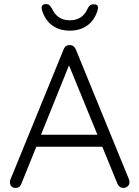

<svg xmlns="http://www.w3.org/2000/svg" viewBox="-20 -925 687 946"><path d="M618 -28Q618 -15 609 -7Q600 1 588 1Q578 1 570.5 -4.5Q563 -10 559 -19L484 -202H159L85 -19Q77 1 58 1Q44 1 37 -6Q30 -13 29 -25V-28Q29 -34 30 -37L294 -683Q302 -703 324 -703Q334 -703 341.5 -697.5Q349 -692 353 -683L616 -40Q618 -32 618 -28ZM182 -261H460L320 -603ZM187 -875Q185 -883 185 -886Q185 -895 190.5 -900Q196 -905 206 -905Q217 -905 222.5 -900.5Q228 -896 236 -883Q262 -825 324 -825Q387 -825 412 -883Q417 -894 424 -899Q431 -904 442 -904Q463 -904 463 -887Q463 -883 461 -875Q447 -827 411.5 -800.5Q376 -774 324 -774Q272 -774 236.5 -800.5Q201 -827 187 -875Z"/></svg>

Font: Quicksand
Style: Regular
Weight: 400
Designer: Andrew Paglinawan
Foundry: Andrew Paglinawan
Version: Version 3.000